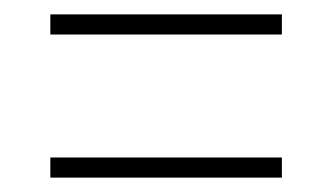

<svg xmlns="http://www.w3.org/2000/svg" viewBox="-20 -491 462 267"><path d="M50 -443H372V-471H50ZM50 -244H372V-272H50Z"/></svg>

Font: Noto Serif Bengali ExtraCondensed Thin
Style: Regular
Weight: 100
Width: 2
Designer: Juan Bruce, Universal Thirst, Indian Type Foundry and the Monotype Design Team.
Foundry: Monotype Imaging Inc.
Version: Version 2.003